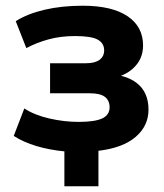

<svg xmlns="http://www.w3.org/2000/svg" viewBox="-20 -521 572 671"><path d="M205 130V8Q153 3 107.5 -10.5Q62 -24 28 -46L65 -142Q100 -119 152 -107Q204 -95 255 -95Q311 -95 337 -107Q363 -119 363 -146Q363 -170 346.5 -182.5Q330 -195 294 -195H155V-300H281Q312 -300 328 -312Q344 -324 344 -345Q344 -370 321.5 -382.5Q299 -395 242 -395Q192 -395 150 -383.5Q108 -372 72 -353L35 -447Q76 -473 136 -487Q196 -501 269 -501Q371 -501 425.5 -464.5Q480 -428 480 -362Q480 -313 444 -281Q408 -249 350 -245L344 -263Q419 -262 459 -230Q499 -198 499 -138Q499 -81 454 -42.5Q409 -4 324 6V130Z"/></svg>

Font: Nunito Sans 12pt ExtraBold
Style: Regular
Weight: 800
Designer: Vernon Adams
Foundry: Vernon Adams
Version: Version 3.101;gftools[0.9.27]